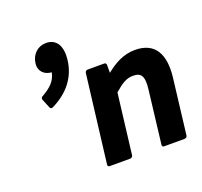

<svg xmlns="http://www.w3.org/2000/svg" viewBox="-125 -853 1063 1008"><g transform="rotate(-20 407.0 -349.0)"><path d="M131 -385C133 -379 141 -377 147 -380C239 -425 294 -495 305 -587C314 -660 289 -710 228 -710C183 -710 147 -677 141 -629C135 -584 166 -557 205 -555C196 -510 168 -482 116 -453C110 -450 107 -442 110 -436ZM491 -448V-493C491 -499 486 -504 480 -504H386C381 -504 373 -499 372 -491L312 0C311 5 314 12 322 12H437C442 12 451 8 452 0L493 -338C536 -375 562 -392 599 -392C643 -392 661 -372 651 -293L616 0C615 5 618 12 626 12H741C746 12 755 8 756 0L793 -308C809 -435 769 -516 655 -516C590 -516 538 -486 491 -448Z"/></g></svg>

Font: Falling Sky
Style: BdObl
Weight: 700
Designer: Paul D. Hunt
Foundry: Adobe Systems Incorporated
Version: Version 1.02